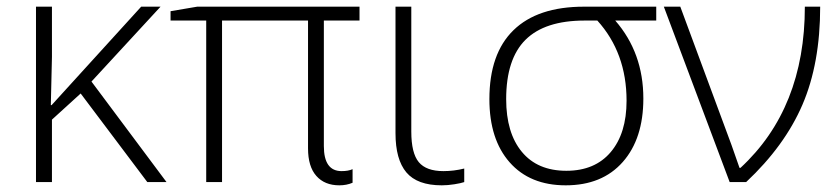

<svg xmlns="http://www.w3.org/2000/svg" viewBox="-20 -551 2543 581"><path d="M136.2 -232.9 407.2 -530.8H465.8L256.8 -304.2L483.9 0H425.8L224.1 -268.1L137.2 -189V0H88.9V-530.8H137.2V-378.9L133.8 -232.9Z M1013.7 -33.2Q1034.2 -33.2 1046.9 -39.1V2Q1028.8 9.8 1006.8 9.8Q962.4 9.8 937.3 -18.6Q912.1 -46.9 912.1 -102.1V-488.8H651.9V0H604V-488.8H496.1V-517.1L576.7 -530.8H1067.9V-488.8H960V-108.9Q960 -33.2 1013.7 -33.2Z M1224.6 -530.8V-152.8Q1224.6 -87.4 1247.3 -60.3Q1270 -33.2 1321.8 -33.2Q1353.5 -33.2 1384.8 -41V0Q1375 3.4 1355 6.6Q1335 9.8 1316.9 9.8Q1242.7 9.8 1209.7 -29.3Q1176.8 -68.4 1176.8 -147.9V-530.8Z M1926.8 -252.9Q1926.8 -131.3 1864.5 -60.8Q1802.2 9.8 1691.9 9.8Q1583.5 9.8 1522.2 -59.8Q1460.9 -129.4 1460.9 -251Q1460.9 -388.7 1533.9 -459.7Q1606.9 -530.8 1747.1 -530.8H1965.8V-488.8H1841.8Q1926.8 -391.1 1926.8 -252.9ZM1511.7 -251Q1511.7 -148.9 1559.1 -91.6Q1606.4 -34.2 1693.8 -34.2Q1780.3 -34.2 1828.1 -90.8Q1876 -147.5 1876 -246.1Q1876 -391.1 1787.6 -488.8H1749Q1628.9 -488.8 1570.3 -430.7Q1511.7 -372.6 1511.7 -251Z M1988.8 -530.8H2038.6Q2180.2 -149.4 2193.8 -111.6Q2207.5 -73.7 2217.8 -43H2220.7Q2415.5 -223.1 2415.5 -530.8H2461.9Q2461.9 -358.9 2408.2 -234.1Q2354.5 -109.4 2237.8 0H2188Z"/></svg>

Font: Zoram GWebM Light
Style: Regular
Weight: 300
Foundry: Ascender Corporation
Version: Version 1.000